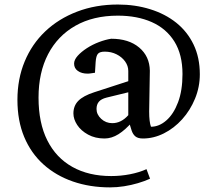

<svg xmlns="http://www.w3.org/2000/svg" viewBox="-20 -601 945 844"><path d="M463.9 222.7Q375 222.7 300.3 196.8Q225.6 170.9 170.9 121.6Q116.2 72.3 86.4 1Q56.6 -70.3 56.6 -162.1Q56.6 -253.9 88.4 -330.6Q120.1 -407.2 178.7 -462.9Q237.3 -518.6 318.8 -549.8Q400.4 -581.1 498 -581.1Q574.2 -581.1 640.1 -560.5Q706.1 -540 754.9 -501Q803.7 -461.9 831.1 -404.8Q858.4 -347.7 858.4 -274.4Q858.4 -218.8 837.4 -167.5Q816.4 -116.2 780.8 -76.7Q745.1 -37.1 700.2 -14.6Q655.3 7.8 608.4 7.8Q586.9 7.8 575.7 -1Q564.5 -9.8 558.6 -27.3L545.9 -68.4L562.5 -66.4Q531.2 -30.3 501 -11.2Q470.7 7.8 439.5 7.8Q398.4 7.8 367.2 -9.3Q335.9 -26.4 319.3 -51.8Q302.7 -77.1 302.7 -102.5Q302.7 -135.7 324.2 -157.7Q345.7 -179.7 393.6 -195.3L543.9 -244.1V-289.1Q543.9 -311.5 529.8 -331.1Q515.6 -350.6 492.2 -362.3Q468.8 -374 440.4 -374Q418.9 -374 410.6 -364.7Q402.3 -355.5 400.4 -328.1L397.5 -281.2Q388.7 -280.3 380.9 -278.8Q373 -277.3 365.2 -277.3Q338.9 -277.3 322.3 -289.1Q305.7 -300.8 305.7 -321.3Q305.7 -337.9 321.3 -355.5Q336.9 -373 361.8 -389.2Q386.7 -405.3 415 -416Q443.4 -426.8 468.8 -430.7Q545.9 -430.7 591.8 -392.1Q637.7 -353.5 638.7 -290L635.7 -111.3Q635.7 -87.9 637.7 -71.3Q639.6 -54.7 643.6 -43.9Q679.7 -43.9 711.4 -71.8Q743.2 -99.6 762.7 -151.4Q782.2 -203.1 782.2 -275.4Q782.2 -361.3 746.6 -418.5Q710.9 -475.6 647 -503.9Q583 -532.2 498 -532.2Q389.6 -532.2 311.5 -487.8Q233.4 -443.4 191.4 -362.8Q149.4 -282.2 149.4 -171.9Q149.4 -60.5 188 16.1Q226.6 92.8 298.3 132.8Q370.1 172.9 468.8 172.9Q510.7 172.9 551.3 165Q591.8 157.2 624 142.6L639.6 184.6Q616.2 195.3 586.4 204.1Q556.6 212.9 525.4 217.8Q494.1 222.7 463.9 222.7ZM473.6 -59.6Q493.2 -59.6 510.7 -68.4Q528.3 -77.1 543.9 -94.7V-195.3L448.2 -171.9Q424.8 -166 414.6 -153.8Q404.3 -141.6 404.3 -122.1Q404.3 -97.7 424.8 -78.6Q445.3 -59.6 473.6 -59.6Z"/></svg>

Font: Crimson Pro ExtraLight Medium
Style: Regular
Weight: 500
Version: Version 1.002